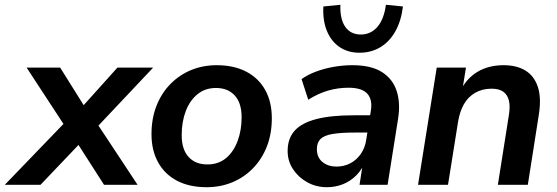

<svg xmlns="http://www.w3.org/2000/svg" viewBox="-62 -771 2323 801"><path d="M-42 0 224 -276 223 -223 49 -489H189L301 -310H267L428 -489H577L327 -224V-280L512 0H372L249 -192L289 -191L107 0Z M800 10Q728 10 676.5 -17Q625 -44 597.5 -94Q570 -144 570 -211Q570 -277 591 -330Q612 -383 649.5 -421Q687 -459 736 -479Q785 -499 842 -499Q914 -499 965.5 -472Q1017 -445 1044.5 -395.5Q1072 -346 1072 -278Q1072 -212 1051 -159Q1030 -106 992.5 -68Q955 -30 906 -10Q857 10 800 10ZM803 -85Q849 -85 880.5 -111Q912 -137 929 -182Q946 -227 946 -282Q946 -341 917.5 -372.5Q889 -404 839 -404Q794 -404 762 -378Q730 -352 713 -307.5Q696 -263 696 -207Q696 -148 724.5 -116.5Q753 -85 803 -85Z M1302 10Q1257 10 1220 -10.5Q1183 -31 1160.5 -65Q1138 -99 1138 -141Q1138 -193 1167 -225.5Q1196 -258 1257 -274Q1318 -290 1413 -290H1493L1482 -218H1419Q1360 -218 1325 -212Q1290 -206 1275 -191Q1260 -176 1260 -149Q1260 -114 1283.5 -95Q1307 -76 1341 -76Q1373 -76 1399 -89.5Q1425 -103 1443 -128.5Q1461 -154 1466 -189L1485 -308Q1493 -355 1470.5 -380Q1448 -405 1392 -405Q1348 -405 1306.5 -393Q1265 -381 1224 -355L1196 -441Q1221 -459 1255.5 -472Q1290 -485 1329.5 -492Q1369 -499 1408 -499Q1487 -499 1532 -470Q1577 -441 1593 -391Q1609 -341 1599 -277L1555 0H1438L1454 -104H1464Q1450 -65 1424.5 -39.5Q1399 -14 1367.5 -2Q1336 10 1302 10ZM1438 -551Q1390 -551 1355 -574.5Q1320 -598 1302 -641.5Q1284 -685 1287 -744L1358 -751Q1356 -691 1378.5 -659Q1401 -627 1443 -627Q1485 -627 1512.5 -659Q1540 -691 1548 -751L1619 -744Q1612 -685 1588 -641.5Q1564 -598 1525.5 -574.5Q1487 -551 1438 -551Z M1682 0 1760 -489H1882L1866 -390H1858Q1883 -443 1929.5 -471Q1976 -499 2039 -499Q2093 -499 2129.5 -477Q2166 -455 2181.5 -409.5Q2197 -364 2186 -293L2140 0H2015L2061 -291Q2067 -328 2061 -352Q2055 -376 2037.5 -388.5Q2020 -401 1989 -401Q1950 -401 1920.5 -384Q1891 -367 1873.5 -336.5Q1856 -306 1849 -263L1807 0Z"/></svg>

Font: Nunito Sans 12pt ExtraLight 12pt
Style: Bold Italic
Weight: 700
Italic angle: -9°
Version: Version 3.101;gftools[0.9.27]